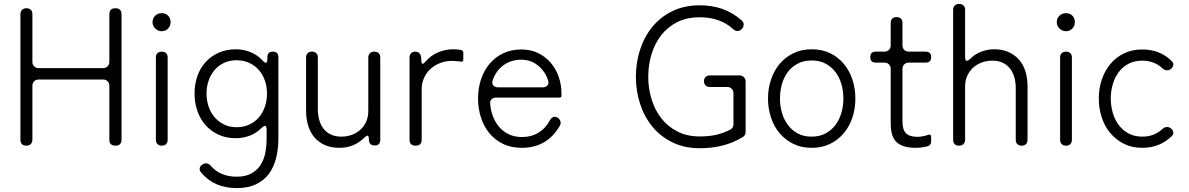

<svg xmlns="http://www.w3.org/2000/svg" viewBox="-20 -742 6055 978"><path d="M84 -31V-670Q84 -684 92.5 -692Q101 -700 115 -700Q129 -700 137 -692Q145 -684 145 -670V-427Q145 -413 154 -404Q163 -395 177 -395H505Q519 -395 528 -404Q537 -413 537 -427V-669Q537 -700 568 -700Q599 -700 599 -669V-31Q599 0 568 0Q537 0 537 -31V-305Q537 -319 528 -328Q519 -337 505 -337H177Q163 -337 154 -328Q145 -319 145 -305V-31Q145 -17 137 -8.5Q129 0 115 0Q84 0 84 -31Z M804 -583Q785 -583 771 -596.5Q757 -610 757 -629Q757 -649 770.5 -662Q784 -675 804 -675Q824 -675 836.5 -662Q849 -649 849 -629Q849 -610 836 -596.5Q823 -583 804 -583ZM774 -30V-449Q774 -463 782 -471Q790 -479 804 -479Q818 -479 826 -471Q834 -463 834 -449V-30Q834 -16 826 -8Q818 0 804 0Q790 0 782 -8Q774 -16 774 -30Z M1186 216Q1069 216 1004 136Q995 125 997.5 114Q1000 103 1011 96Q1020 90 1029 90Q1043 90 1054 103Q1102 158 1186 158Q1230 158 1259.5 142Q1289 126 1306.5 99.5Q1324 73 1331 38Q1338 3 1338 -36V-79Q1338 -101 1330 -101Q1323 -101 1311 -89Q1285 -63 1251 -50.5Q1217 -38 1182 -38Q1132 -38 1093 -56Q1054 -74 1027 -104.5Q1000 -135 985.5 -176.5Q971 -218 971 -265Q971 -313 985.5 -354.5Q1000 -396 1027.5 -426Q1055 -456 1094 -473.5Q1133 -491 1182 -491Q1220 -491 1256 -476.5Q1292 -462 1318 -433Q1329 -422 1334 -422Q1341 -422 1342 -441V-451Q1342 -479 1370 -479Q1398 -479 1398 -451V-36Q1398 17 1386.5 63Q1375 109 1350 143Q1325 177 1284.5 196.5Q1244 216 1186 216ZM1185 -94Q1222 -94 1251 -108Q1280 -122 1299.5 -145Q1319 -168 1329.5 -199.5Q1340 -231 1340 -265Q1340 -300 1329.5 -331Q1319 -362 1299 -385Q1279 -408 1250 -421.5Q1221 -435 1185 -435Q1148 -435 1119.5 -421Q1091 -407 1071.5 -383.5Q1052 -360 1042 -329.5Q1032 -299 1032 -265Q1032 -231 1042.5 -199.5Q1053 -168 1073 -145Q1093 -122 1121 -108Q1149 -94 1185 -94Z M1709 11Q1666 11 1634 -3.5Q1602 -18 1581 -43Q1560 -68 1549.5 -103Q1539 -138 1539 -178V-449Q1539 -463 1547 -471Q1555 -479 1569 -479Q1583 -479 1591 -471Q1599 -463 1599 -449V-186Q1599 -157 1606 -131.5Q1613 -106 1627.5 -87Q1642 -68 1665 -57Q1688 -46 1719 -46Q1748 -46 1773 -55.5Q1798 -65 1816.5 -82Q1835 -99 1845.5 -123Q1856 -147 1856 -177V-449Q1856 -463 1864.5 -471Q1873 -479 1887 -479Q1901 -479 1909 -471Q1917 -463 1917 -449V-30Q1917 -1 1889 -1Q1861 -1 1859 -29V-35Q1858 -51 1852 -51Q1846 -51 1837 -42Q1784 11 1709 11Z M2066 -31V-450Q2066 -463 2074 -471Q2082 -479 2095 -479Q2108 -479 2116 -471Q2124 -463 2125 -450L2126 -438Q2126 -417 2133 -417Q2138 -417 2149 -430Q2175 -460 2212 -475.5Q2249 -491 2287 -491L2313 -490H2314L2317 -489H2318L2328 -487Q2340 -485 2340 -473V-439Q2340 -426 2327 -428L2316 -430H2313L2281 -432Q2250 -432 2222 -421Q2194 -410 2173 -391Q2152 -372 2140 -345.5Q2128 -319 2128 -287V-31Q2128 0 2097 0Q2066 0 2066 -31Z M2638 11Q2583 11 2541.5 -9.5Q2500 -30 2472 -64.5Q2444 -99 2429.5 -144.5Q2415 -190 2415 -240Q2415 -291 2429.5 -336Q2444 -381 2472.5 -415.5Q2501 -450 2542 -470Q2583 -490 2636 -490Q2684 -490 2721.5 -471.5Q2759 -453 2785.5 -422Q2812 -391 2826 -350.5Q2840 -310 2840 -265V-255Q2840 -245 2830 -245H2507Q2493 -245 2484 -236.5Q2475 -228 2477 -214Q2479 -180 2491 -149Q2503 -118 2523.5 -94.5Q2544 -71 2573 -57.5Q2602 -44 2639 -44Q2687 -44 2723.5 -66.5Q2760 -89 2782 -131Q2792 -147 2806 -147Q2813 -147 2820 -143Q2831 -136 2834.5 -124.5Q2838 -113 2832 -102Q2767 11 2638 11ZM2518 -297H2744Q2760 -297 2768.5 -307Q2777 -317 2772 -332Q2769 -342 2765 -351Q2761 -360 2756 -368Q2736 -400 2705.5 -419Q2675 -438 2636 -438Q2584 -438 2545.5 -410.5Q2507 -383 2490 -334Q2484 -317 2492.5 -307Q2501 -297 2518 -297Z M3544 13Q3466 13 3405 -17Q3344 -47 3303 -97Q3262 -147 3240.5 -213Q3219 -279 3219 -351Q3219 -425 3241 -491Q3263 -557 3304.5 -607Q3346 -657 3406.5 -686Q3467 -715 3544 -715Q3606 -715 3658.5 -697Q3711 -679 3758 -638Q3768 -629 3768 -617Q3768 -605 3759 -595L3758 -594Q3749 -584 3737 -584Q3726 -584 3715 -593Q3650 -654 3544 -654Q3478 -654 3429 -629Q3380 -604 3347.5 -562Q3315 -520 3298.5 -465Q3282 -410 3282 -351Q3282 -291 3299 -236Q3316 -181 3349 -139Q3382 -97 3431 -72Q3480 -47 3544 -47Q3588 -47 3624.5 -54.5Q3661 -62 3700 -82Q3716 -90 3716 -109V-267Q3716 -281 3707 -290Q3698 -299 3684 -299H3596Q3582 -299 3574 -307Q3566 -315 3566 -329Q3566 -342 3574 -350Q3582 -358 3596 -358H3746Q3760 -358 3769 -349Q3778 -340 3778 -326V-70Q3778 -53 3764 -44Q3712 -13 3658 0Q3604 13 3544 13Z M4114 11Q4061 11 4019.5 -10Q3978 -31 3949.5 -65.5Q3921 -100 3906.5 -145.5Q3892 -191 3892 -240Q3892 -290 3907 -335.5Q3922 -381 3950.5 -415.5Q3979 -450 4020.5 -470.5Q4062 -491 4114 -491Q4168 -491 4209.5 -470.5Q4251 -450 4279.5 -415Q4308 -380 4322.5 -335Q4337 -290 4337 -240Q4337 -189 4322 -143.5Q4307 -98 4278 -63.5Q4249 -29 4208 -9Q4167 11 4114 11ZM4114 -46Q4155 -46 4185.5 -62.5Q4216 -79 4236 -106Q4256 -133 4266 -168Q4276 -203 4276 -240Q4276 -278 4266 -313Q4256 -348 4235.5 -375Q4215 -402 4185 -418Q4155 -434 4114 -434Q4073 -434 4042.5 -417.5Q4012 -401 3992 -374Q3972 -347 3962.5 -312Q3953 -277 3953 -240Q3953 -203 3963 -168Q3973 -133 3993 -106Q4013 -79 4043 -62.5Q4073 -46 4114 -46Z M4645 11Q4579 11 4548 -17Q4517 -45 4517 -113V-391Q4517 -405 4508 -414Q4499 -423 4485 -423H4441Q4413 -423 4413 -451Q4413 -479 4441 -479H4485Q4499 -479 4508 -488Q4517 -497 4517 -511V-625Q4517 -639 4525 -647Q4533 -655 4547 -655Q4561 -655 4569 -647Q4577 -639 4577 -625V-511Q4577 -497 4586 -488Q4595 -479 4609 -479H4695Q4723 -479 4723 -451Q4723 -423 4695 -423H4609Q4595 -423 4586 -414Q4577 -405 4577 -391V-123Q4577 -81 4595 -63Q4613 -45 4655 -45Q4669 -45 4691 -50Q4696 -52 4699.5 -52.5Q4703 -53 4707 -55Q4723 -60 4723 -44V-21Q4723 -12 4718 -5.5Q4713 1 4705 3Q4699 5 4687 7Q4667 11 4645 11Z M4835 -31V-692Q4835 -706 4843.5 -714Q4852 -722 4866 -722Q4880 -722 4888 -714Q4896 -706 4896 -692V-453Q4896 -432 4904 -432Q4911 -432 4922 -442Q4944 -466 4977.5 -478.5Q5011 -491 5043 -491Q5086 -491 5118 -476.5Q5150 -462 5171.5 -437Q5193 -412 5203.5 -377.5Q5214 -343 5214 -302V-30Q5214 -16 5206 -8Q5198 0 5184 0Q5170 0 5162 -8Q5154 -16 5154 -30V-293Q5154 -322 5147 -347.5Q5140 -373 5125.5 -392Q5111 -411 5088.5 -422Q5066 -433 5034 -433Q5006 -433 4980.5 -423.5Q4955 -414 4936.5 -397Q4918 -380 4907 -356Q4896 -332 4896 -303V-31Q4896 -17 4888 -8.5Q4880 0 4866 0Q4835 0 4835 -31Z M5410 -583Q5391 -583 5377 -596.5Q5363 -610 5363 -629Q5363 -649 5376.5 -662Q5390 -675 5410 -675Q5430 -675 5442.5 -662Q5455 -649 5455 -629Q5455 -610 5442 -596.5Q5429 -583 5410 -583ZM5380 -30V-449Q5380 -463 5388 -471Q5396 -479 5410 -479Q5424 -479 5432 -471Q5440 -463 5440 -449V-30Q5440 -16 5432 -8Q5424 0 5410 0Q5396 0 5388 -8Q5380 -16 5380 -30Z M5799 11Q5745 11 5704 -10Q5663 -31 5634.5 -65.5Q5606 -100 5591.5 -145.5Q5577 -191 5577 -240Q5577 -291 5592 -336Q5607 -381 5635.5 -415.5Q5664 -450 5705 -470Q5746 -490 5799 -490Q5842 -490 5879.5 -476Q5917 -462 5948 -431Q5958 -422 5956.5 -410.5Q5955 -399 5944 -391Q5936 -384 5925 -384Q5911 -384 5900 -395Q5859 -433 5799 -433Q5758 -433 5728 -417Q5698 -401 5678 -374Q5658 -347 5648 -312Q5638 -277 5638 -240Q5638 -203 5648 -168Q5658 -133 5678 -106Q5698 -79 5728 -62.5Q5758 -46 5799 -46Q5859 -46 5900 -84Q5911 -95 5925 -95Q5936 -95 5944 -88Q5955 -80 5956.5 -68.5Q5958 -57 5948 -48Q5887 11 5799 11Z"/></svg>

Font: Higure Gothic
Style: Regular
Weight: 400
Designer: Yoshimichi Ohira
Foundry: Positype
Version: Version 1.000